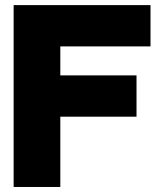

<svg xmlns="http://www.w3.org/2000/svg" viewBox="-20 -743 635 763"><path d="M219.7 -279.3V0H34.2V-722.7H578.1V-558.6H219.7V-443.4H522.5V-279.3Z"/></svg>

Font: Giphurs Black
Style: Regular
Weight: 900
Version: Version 0.920; ttfautohint (v1.8.4.7-5d5b)